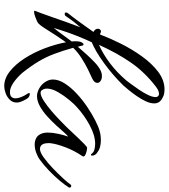

<svg xmlns="http://www.w3.org/2000/svg" viewBox="35 -679 798 908"><g transform="rotate(90 434.0 -225.0)"><path d="M388 154Q351 154 317.5 127.5Q284 101 256 57.5Q228 14 208.5 -37.5Q189 -89 180 -138Q146 -90 121.5 -50Q97 -10 86 -4Q81 -1 63 6Q45 13 36 13Q29 13 32 6Q34 2 42 -19.5Q50 -41 61 -73Q72 -105 84.5 -140Q97 -175 109 -206Q99 -195 86 -178.5Q73 -162 56 -137Q53 -132 46 -132Q39 -132 39 -138Q39 -144 46 -152Q60 -169 76 -191Q92 -213 107 -234Q122 -255 131 -268Q116 -276 116 -289Q116 -297 122.5 -301.5Q129 -306 136 -301Q140 -299 143 -299Q160 -344 186 -396.5Q212 -449 246 -496.5Q280 -544 319.5 -574Q359 -604 403 -604Q408 -604 413.5 -603.5Q419 -603 424 -602Q430 -601 435.5 -598Q441 -595 446 -593Q469 -580 469 -555Q469 -537 459 -515.5Q449 -494 434.5 -473Q420 -452 406 -435Q392 -418 384 -409Q335 -359 278.5 -318Q222 -277 180 -260Q164 -226 150 -190.5Q136 -155 126.5 -125.5Q117 -96 112 -80Q129 -101 144.5 -122.5Q160 -144 176 -165Q176 -169 175.5 -173Q175 -177 175 -181Q175 -187 175.5 -192.5Q176 -198 177 -203Q178 -209 182 -215Q186 -221 190 -221Q196 -221 197 -209Q198 -206 199 -202Q200 -198 201 -194Q214 -209 233.5 -231Q253 -253 274 -273Q295 -293 312 -301Q326 -308 340 -308Q354 -308 363 -301.5Q372 -295 372 -286Q372 -272 351 -262Q335 -255 308.5 -242Q282 -229 254 -211Q226 -193 206 -172Q221 -119 235.5 -81Q250 -43 270.5 -8.5Q291 26 325 69Q348 95 372 111Q396 127 415 127Q432 127 438.5 119.5Q445 112 445 101Q445 88 438.5 72.5Q432 57 425 47Q420 41 420 36Q420 33 424 33Q433 33 443 41Q448 47 456.5 64.5Q465 82 465 95Q465 115 451 128.5Q437 142 419 148Q401 154 388 154ZM192 -294Q235 -313 279 -346Q323 -379 361 -424Q366 -430 378 -446.5Q390 -463 404.5 -484Q419 -505 429 -526Q439 -547 439 -561Q439 -571 433 -575Q430 -578 424 -578Q408 -578 387 -561Q320 -509 275.5 -444.5Q231 -380 192 -294Z M663 10Q646 10 631.5 2Q617 -6 610 -28Q607 -37 607 -53Q607 -75 613 -102Q619 -129 626 -148Q621 -146 607.5 -130.5Q594 -115 574.5 -93.5Q555 -72 531.5 -50.5Q508 -29 483 -15Q458 -1 434 -1Q418 -1 400 -10.5Q382 -20 371 -35Q356 -55 356 -76Q356 -103 374.5 -132Q393 -161 422.5 -188.5Q452 -216 485.5 -238.5Q519 -261 549.5 -276.5Q580 -292 599 -297Q619 -303 644 -303Q658 -303 673 -299.5Q688 -296 698 -288Q706 -284 711 -277Q716 -270 716 -262Q716 -254 709 -257Q701 -269 687.5 -272.5Q674 -276 660 -276Q620 -276 572 -250Q524 -224 486 -189Q474 -179 453.5 -154.5Q433 -130 416 -101Q399 -72 399 -48Q399 -35 406 -25Q410 -18 419 -18Q433 -18 456.5 -33Q480 -48 505 -69.5Q530 -91 550.5 -111Q571 -131 580 -140Q585 -145 599.5 -160.5Q614 -176 631 -194Q648 -212 661.5 -225Q675 -238 679 -238Q684 -238 695.5 -235.5Q707 -233 715 -228Q723 -223 718 -215Q692 -177 676.5 -135.5Q661 -94 658 -70Q657 -66 657 -62.5Q657 -59 657 -55Q657 -15 685 -15Q700 -15 725 -33Q750 -51 776 -76Q802 -101 823.5 -124.5Q845 -148 853 -160Q856 -163 859 -163Q863 -163 866 -159.5Q869 -156 866 -151Q855 -133 834 -108Q813 -83 787 -58Q761 -33 736 -15Q723 -5 703 2.5Q683 10 663 10Z"/></g></svg>

Font: Allura
Style: Regular
Weight: 400
Designer: Robert E. Leuschke
Foundry: Robert E. Leuschke
Version: Version 1.110